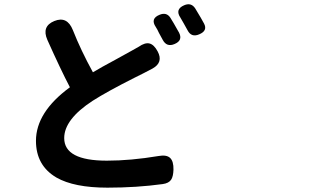

<svg xmlns="http://www.w3.org/2000/svg" viewBox="-20 -824 1540 889"><path d="M477.5 44.9Q323.2 44.9 241.2 -2Q146.5 -57.6 146.5 -171.9Q146.5 -304.7 303.7 -419.9Q261.7 -500 199.2 -639.6Q171.9 -702.1 231.4 -726.6Q291 -751 317.4 -684.6Q354.5 -590.8 410.2 -489.3Q447.3 -511.7 516.6 -548.8Q570.3 -578.1 590.8 -589.8Q612.3 -601.6 622.1 -607.4Q651.4 -627.9 672.4 -622.6Q693.4 -617.2 710 -585.9Q737.3 -535.2 686.5 -506.8Q672.9 -499 643.6 -484.4Q630.9 -477.5 600.6 -462.9Q476.6 -400.4 409.2 -357.4Q277.3 -271.5 277.3 -184.6Q277.3 -80.1 474.6 -80.1Q585 -80.1 713.9 -101.6Q751 -108.4 767.6 -92.8Q784.2 -77.1 783.2 -38.1Q782.2 -6.8 772.5 7.8Q761.7 24.4 733.4 28.3Q612.3 44.9 477.5 44.9ZM733.4 -639.6Q724.6 -656.2 715.8 -671.9Q713.9 -676.8 709 -686Q704.1 -695.3 701.2 -699.2Q674.8 -738.3 719.7 -755.9Q751 -768.6 768.6 -742.2Q781.2 -722.7 805.7 -678.7Q807.6 -675.8 808.6 -673.8Q828.1 -636.7 788.1 -620.1Q752 -604.5 733.4 -639.6ZM848.6 -683.6Q836.9 -705.1 830.1 -716.8Q820.3 -734.4 815.4 -742.2Q789.1 -781.2 833 -799.8Q865.2 -813.5 883.8 -785.2Q884.8 -783.2 886.7 -780.3Q914.1 -735.4 924.8 -714.8Q942.4 -681.6 902.3 -665Q866.2 -649.4 848.6 -683.6Z"/></svg>

Font: Bpmf GenSen Rounded B
Style: B
Weight: 700
Foundry: But Ko
Version: Version 1.320